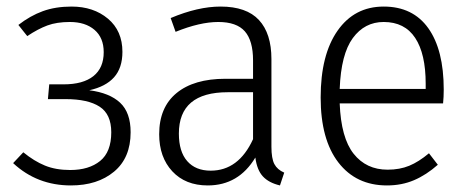

<svg xmlns="http://www.w3.org/2000/svg" viewBox="-20 -554 1423 585"><path d="M353 -396Q353 -347 327.5 -318.5Q302 -290 252 -279Q314 -271 346 -241Q378 -211 378 -151Q378 -73 327.5 -31Q277 11 196 11Q93 11 20 -57L51 -90Q84 -63 117 -49.5Q150 -36 194 -36Q251 -36 285 -63.5Q319 -91 319 -151Q319 -206 283.5 -229Q248 -252 180 -252H126L130 -297H174Q233 -297 264.5 -322Q296 -347 296 -395Q296 -439 268 -463Q240 -487 193 -487Q153 -487 124.5 -476.5Q96 -466 63 -444L36 -478Q72 -506 110.5 -520Q149 -534 198 -534Q265 -534 309 -497Q353 -460 353 -396Z M846 -28 833 11Q799 3 781 -16.5Q763 -36 758 -74Q707 11 613 11Q545 11 505 -32Q465 -75 465 -145Q465 -227 518 -270.5Q571 -314 667 -314H751V-370Q751 -430 726 -458.5Q701 -487 645 -487Q589 -487 515 -457L500 -499Q583 -534 652 -534Q731 -534 769 -493Q807 -452 807 -374V-107Q807 -71 816 -54Q825 -37 846 -28ZM751 -130V-273H674Q525 -273 525 -147Q525 -92 550.5 -63Q576 -34 622 -34Q707 -34 751 -130Z M1330 -239H1015Q1019 -134 1057.5 -85.5Q1096 -37 1161 -37Q1198 -37 1227 -49Q1256 -61 1287 -87L1314 -52Q1279 -21 1241.5 -5Q1204 11 1159 11Q1065 11 1011 -59Q957 -129 957 -257Q957 -387 1008.5 -460.5Q1060 -534 1149 -534Q1238 -534 1285 -468Q1332 -402 1332 -281Q1332 -259 1330 -239ZM1277 -299Q1277 -390 1245 -438.5Q1213 -487 1149 -487Q1091 -487 1055 -438Q1019 -389 1015 -283H1277Z"/></svg>

Font: Fira Sans Condensed Light
Style: Regular
Weight: 300
Width: 3
Designer: bBox Type GmbH & Carrois Corporate GbR & Edenspiekermann AG
Foundry: bBox Type GmbH & Carrois Corporate GbR & Edenspiekermann AG
Version: Version 4.301